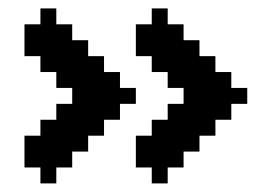

<svg xmlns="http://www.w3.org/2000/svg" viewBox="-20 -464 633 447"><path d="M74.1 -74.1H37V-148.1H74.1V-185.2H111.1V-222.2H148.1V-259.3H111.1V-296.3H74.1V-333.3H37V-407.4H74.1V-444.4H111.1V-407.4H148.1V-370.4H185.2V-333.3H222.2V-296.3H259.3V-259.3H296.3V-222.2H259.3V-185.2H222.2V-148.1H185.2V-111.1H148.1V-74.1H111.1V-37H74.1ZM333.3 -74.1H296.3V-148.1H333.3V-185.2H370.4V-222.2H407.4V-259.3H370.4V-296.3H333.3V-333.3H296.3V-407.4H333.3V-444.4H370.4V-407.4H407.4V-370.4H444.4V-333.3H481.5V-296.3H518.5V-259.3H555.6V-222.2H518.5V-185.2H481.5V-148.1H444.4V-111.1H407.4V-74.1H370.4V-37H333.3Z"/></svg>

Font: Jersey 15
Style: Regular
Weight: 400
Designer: Sarah Cadigan-Fried
Version: Version 1.001; ttfautohint (v1.8.4.7-5d5b)